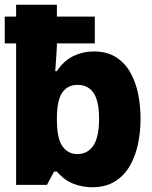

<svg xmlns="http://www.w3.org/2000/svg" viewBox="-23 -780 643 810"><path d="M365 10Q326 10 287.5 -4.5Q249 -19 217 -56H205L175 0H45V-597H-3V-710H45V-760H217V-710H377V-597H217V-587Q217 -577 215 -549.5Q213 -522 210 -480H217Q246 -524 286.5 -543.5Q327 -563 372 -563Q428 -563 466 -539Q504 -515 527 -474Q550 -433 560 -382.5Q570 -332 570 -279Q570 -224 559 -172Q548 -120 524 -79Q500 -38 461 -14Q422 10 365 10ZM303 -130Q347 -130 371 -166Q395 -202 395 -279Q395 -353 372 -387.5Q349 -422 304 -422Q263 -422 240 -390Q217 -358 217 -278Q217 -194 241 -162Q265 -130 303 -130Z"/></svg>

Font: Noto Sans Mono Black
Style: Regular
Weight: 900
Designer: Monotype Design Team
Foundry: Monotype Imaging Inc.
Version: Version 2.014